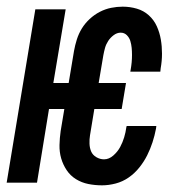

<svg xmlns="http://www.w3.org/2000/svg" viewBox="-32 -548 552 576"><path d="M274 8Q253 8 233 4Q213 0 196 -10.5Q179 -21 168 -37.5Q157 -54 151.5 -73Q146 -92 146.5 -113Q147 -134 150 -155L161 -221H115L79 0H-12L74 -520H165L128 -299H174L190 -395Q193 -412 198.5 -429.5Q204 -447 213.5 -462.5Q223 -478 237 -491Q251 -504 267.5 -512.5Q284 -521 301.5 -524.5Q319 -528 336 -528Q358 -528 378.5 -522Q399 -516 414.5 -502Q430 -488 438.5 -469Q447 -450 450.5 -429.5Q454 -409 454 -387Q454 -365 450 -343L449 -333H359L360 -339Q362 -350 363 -361Q364 -372 364 -383Q364 -394 363 -404.5Q362 -415 359 -425Q356 -435 348.5 -442.5Q341 -450 330 -450Q319 -450 309 -442.5Q299 -435 292.5 -425Q286 -415 283 -404Q280 -393 278 -382L264 -299H346L333 -221H251L238 -142Q236 -130 236.5 -117Q237 -104 241.5 -93.5Q246 -83 257 -76.5Q268 -70 280 -70Q295 -70 308 -81.5Q321 -93 328.5 -107Q336 -121 340.5 -136Q345 -151 347 -166L348 -170H437L436 -162Q432 -141 425.5 -121Q419 -101 409.5 -82Q400 -63 386 -45.5Q372 -28 354 -15.5Q336 -3 315 2.5Q294 8 274 8Z"/></svg>

Font: Iosevka Semibold
Style: Italic
Weight: 600
Italic angle: -9°
Monospace: yes
Designer: Belleve Invis
Foundry: Belleve Invis
Version: Version 32.5.0; ttfautohint (v1.8.4)